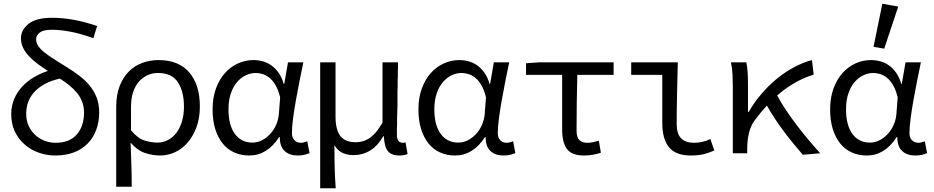

<svg xmlns="http://www.w3.org/2000/svg" viewBox="-20 -819 4990 1026"><path d="M499 -680Q428 -704 369.5 -714Q311 -724 258 -724Q173 -724 132.5 -691.5Q92 -659 92 -615Q92 -587 103.5 -563.5Q115 -540 134.5 -519Q154 -498 180 -478.5Q206 -459 236 -440Q196 -427 160 -405.5Q124 -384 97.5 -355Q71 -326 55.5 -289.5Q40 -253 40 -209Q40 -157 59.5 -116Q79 -75 112 -46.5Q145 -18 187.5 -3Q230 12 275 12Q331 12 374.5 -4.5Q418 -21 448 -51.5Q478 -82 494 -124.5Q510 -167 510 -219Q510 -263 496.5 -297.5Q483 -332 460 -360.5Q437 -389 405 -413.5Q373 -438 337 -460Q300 -483 270 -502Q240 -521 218.5 -538Q197 -555 185 -572.5Q173 -590 173 -610Q173 -630 192.5 -645Q212 -660 257 -660Q299 -660 352 -650.5Q405 -641 479 -615ZM120 -211Q120 -283 167.5 -331.5Q215 -380 300 -399Q327 -382 350.5 -363Q374 -344 391.5 -322.5Q409 -301 419 -275Q429 -249 429 -218Q429 -145 390.5 -100.5Q352 -56 277 -56Q246 -56 218 -67Q190 -78 168 -98Q146 -118 133 -146.5Q120 -175 120 -211Z M684 179Q684 147 683.5 118Q683 89 682 61Q681 33 680 4.5Q679 -24 678 -57Q713 -16 753.5 -2Q794 12 836 12Q877 12 915 -5.5Q953 -23 982.5 -57Q1012 -91 1030 -139.5Q1048 -188 1048 -250Q1048 -366 991.5 -432Q935 -498 827 -498Q781 -498 739.5 -482.5Q698 -467 667.5 -436Q637 -405 619 -358Q601 -311 601 -248V179ZM680 -247Q680 -293 691.5 -327Q703 -361 723 -383.5Q743 -406 769 -417.5Q795 -429 824 -429Q898 -429 930.5 -379.5Q963 -330 963 -250Q963 -205 952 -169Q941 -133 922 -108.5Q903 -84 877 -70.5Q851 -57 822 -57Q788 -57 751.5 -68.5Q715 -80 680 -123Z M1475 -87Q1475 -36 1501 -12Q1527 12 1570 12Q1592 12 1607.5 8Q1623 4 1634 -1L1622 -64Q1614 -61 1605 -58.5Q1596 -56 1588 -56Q1568 -56 1554 -69Q1540 -82 1540 -107Q1540 -140 1546 -185.5Q1552 -231 1561 -282Q1570 -333 1580.5 -385.5Q1591 -438 1601 -486H1519L1499 -371H1496Q1486 -406 1468.5 -430.5Q1451 -455 1429.5 -470Q1408 -485 1383.5 -491.5Q1359 -498 1334 -498Q1291 -498 1251.5 -480Q1212 -462 1182 -428.5Q1152 -395 1134 -346Q1116 -297 1116 -234Q1116 -174 1130.5 -128.5Q1145 -83 1170.5 -51.5Q1196 -20 1232.5 -4Q1269 12 1312 12Q1408 12 1472 -87ZM1470 -208Q1467 -177 1454.5 -149.5Q1442 -122 1422.5 -101.5Q1403 -81 1379 -69Q1355 -57 1329 -57Q1269 -57 1235 -103.5Q1201 -150 1201 -235Q1201 -283 1213.5 -319.5Q1226 -356 1246.5 -380Q1267 -404 1293 -416.5Q1319 -429 1347 -429Q1364 -429 1382.5 -423.5Q1401 -418 1419 -404Q1437 -390 1452 -364.5Q1467 -339 1477 -299Z M1774 187Q1772 157 1770.5 131.5Q1769 106 1768.5 80Q1768 54 1767.5 24.5Q1767 -5 1767 -43Q1787 -11 1813.5 -0.5Q1840 10 1868 10Q1918 10 1958.5 -15Q1999 -40 2029 -92H2031Q2034 -33 2053.5 -10.5Q2073 12 2113 12Q2140 12 2158 4L2147 -58Q2141 -57 2137 -56Q2135 -56 2134 -56Q2118 -56 2109.5 -65.5Q2101 -75 2101 -102V-135Q2102 -144 2102 -153Q2102 -162 2102 -170V-201Q2103 -208 2103 -214.5Q2103 -221 2103 -228Q2104 -241 2104 -253Q2104 -265 2104 -277V-333Q2105 -344 2105 -354.5Q2105 -365 2105 -374Q2105 -384 2105 -392.5Q2105 -401 2106 -409V-438Q2107 -451 2107 -463Q2107 -475 2107 -486H2024V-164Q2005 -131 1986.5 -110Q1968 -89 1950 -78Q1932 -67 1915 -63Q1898 -59 1881 -59Q1823 -59 1798 -93.5Q1773 -128 1773 -195V-486H1691V187Z M2575 -87Q2575 -36 2601 -12Q2627 12 2670 12Q2692 12 2707.5 8Q2723 4 2734 -1L2722 -64Q2714 -61 2705 -58.5Q2696 -56 2688 -56Q2668 -56 2654 -69Q2640 -82 2640 -107Q2640 -140 2646 -185.5Q2652 -231 2661 -282Q2670 -333 2680.5 -385.5Q2691 -438 2701 -486H2619L2599 -371H2596Q2586 -406 2568.5 -430.5Q2551 -455 2529.5 -470Q2508 -485 2483.5 -491.5Q2459 -498 2434 -498Q2391 -498 2351.5 -480Q2312 -462 2282 -428.5Q2252 -395 2234 -346Q2216 -297 2216 -234Q2216 -174 2230.5 -128.5Q2245 -83 2270.5 -51.5Q2296 -20 2332.5 -4Q2369 12 2412 12Q2508 12 2572 -87ZM2570 -208Q2567 -177 2554.5 -149.5Q2542 -122 2522.5 -101.5Q2503 -81 2479 -69Q2455 -57 2429 -57Q2369 -57 2335 -103.5Q2301 -150 2301 -235Q2301 -283 2313.5 -319.5Q2326 -356 2346.5 -380Q2367 -404 2393 -416.5Q2419 -429 2447 -429Q2464 -429 2482.5 -423.5Q2501 -418 2519 -404Q2537 -390 2552 -364.5Q2567 -339 2577 -299Z M2984 -127Q2984 -58 3009.5 -23Q3035 12 3101 12Q3127 12 3150.5 7.5Q3174 3 3191 -3L3180 -67Q3163 -62 3148.5 -59Q3134 -56 3119 -56Q3090 -56 3075.5 -71Q3061 -86 3061 -121Q3061 -190 3062 -265.5Q3063 -341 3065 -419H3259V-486H2861L2791 -481V-419H2984Z M3519 -163Q3519 -76 3555 -32Q3591 12 3672 12Q3712 12 3741.5 4.5Q3771 -3 3797 -15L3776 -76Q3753 -65 3731 -60.5Q3709 -56 3690 -56Q3643 -56 3619.5 -80Q3596 -104 3596 -157Q3596 -229 3598 -316.5Q3600 -404 3602 -486H3353V-419H3519Z M3896 0H3973V-25Q3973 -118 4010 -172Q4043 -217 4078 -255Q4098 -219 4122 -183Q4146 -147 4171.5 -113Q4197 -79 4222.5 -48.5Q4248 -18 4270 8L4363 0Q4333 -33 4301 -71Q4269 -109 4238.5 -149Q4208 -189 4180.5 -230Q4153 -271 4133 -309Q4182 -351 4231 -378.5Q4280 -406 4328 -420L4319 -498Q4273 -486 4225.5 -461Q4178 -436 4133.5 -400Q4089 -364 4050 -318.5Q4011 -273 3981 -221H3977V-373Q3977 -405 3975 -435.5Q3973 -466 3968 -486H3886Q3893 -454 3894.5 -418Q3896 -382 3896 -353Z M4775 -87Q4775 -36 4801 -12Q4827 12 4870 12Q4892 12 4907.5 8Q4923 4 4934 -1L4922 -64Q4914 -61 4905 -58.5Q4896 -56 4888 -56Q4868 -56 4854 -69Q4840 -82 4840 -107Q4840 -140 4846 -185.5Q4852 -231 4861 -282Q4870 -333 4880.5 -385.5Q4891 -438 4901 -486H4819L4799 -371H4796Q4786 -406 4768.5 -430.5Q4751 -455 4729.5 -470Q4708 -485 4683.5 -491.5Q4659 -498 4634 -498Q4591 -498 4551.5 -480Q4512 -462 4482 -428.5Q4452 -395 4434 -346Q4416 -297 4416 -234Q4416 -174 4430.5 -128.5Q4445 -83 4470.5 -51.5Q4496 -20 4532.5 -4Q4569 12 4612 12Q4708 12 4772 -87ZM4770 -208Q4767 -177 4754.5 -149.5Q4742 -122 4722.5 -101.5Q4703 -81 4679 -69Q4655 -57 4629 -57Q4569 -57 4535 -103.5Q4501 -150 4501 -235Q4501 -283 4513.5 -319.5Q4526 -356 4546.5 -380Q4567 -404 4593 -416.5Q4619 -429 4647 -429Q4664 -429 4682.5 -423.5Q4701 -418 4719 -404Q4737 -390 4752 -364.5Q4767 -339 4777 -299ZM4648 -569 4705 -559 4780 -784 4695 -799Z"/></svg>

Font: Codetta
Style: Regular
Weight: 400
Italic angle: -11°
Designer: Ulrich Proeller
Foundry: PROSA GmbH
Version: Version 2.00;September 29, 2018;FontCreator 11.5.0.2427 64-b